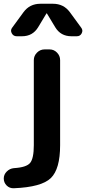

<svg xmlns="http://www.w3.org/2000/svg" viewBox="-42 -783 458 1022"><path d="M32 219Q9 220 -6.5 204.5Q-22 189 -22 167Q-22 146 -6 130Q10 114 32 112Q99 108 118.5 84Q138 60 138 -10V-463Q138 -486 155 -503Q172 -520 195 -520H222Q245 -520 261.5 -503Q278 -486 278 -463V-10Q278 117 228.5 165Q179 213 32 219ZM240 -763Q297 -763 330 -718L390 -636Q401 -622 393 -606Q385 -590 367 -590H338Q281 -590 252 -638L208 -711Q208 -712 207 -712Q205 -712 205 -711L161 -638Q132 -590 75 -590H47Q29 -590 20.5 -606Q12 -622 23 -636L83 -718Q116 -763 173 -763Z"/></svg>

Font: Rounded Mplus 1c Bold
Style: Bold
Weight: 700
Version: Version 1.059.20150529